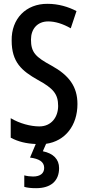

<svg xmlns="http://www.w3.org/2000/svg" viewBox="-20 -744 460 1004"><path d="M289 135C289 89 259 58 204 47L221 8C321 -6 385 -88 385 -200C385 -292 340 -351 249 -401C166 -446 142 -470 142 -537C142 -592 175 -632 232 -632C268 -632 308 -620 350 -596L380 -686C338 -708 286 -724 229 -724C116 -725 39 -646 41 -532C41 -419 93 -374 178 -326C259 -282 284 -252 284 -190C284 -131 248 -83 186 -83C140 -83 83 -98 36 -126V-24C75 -3 118 7 167 9L137 80C183 86 211 101 211 134C211 161 192 179 153 179C138 179 122 177 107 173V233C123 238 143 240 169 240C245 240 289 203 289 135Z"/></svg>

Font: Noto Sans Devanagari ExtraCondensed Medium
Style: Regular
Weight: 500
Width: 2
Designer: Jelle Bosma - Monotype Design Team
Foundry: Monotype Imaging Inc.
Version: Version 2.004